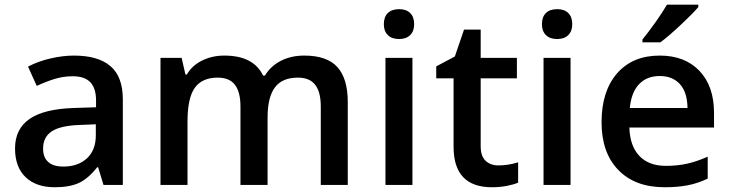

<svg xmlns="http://www.w3.org/2000/svg" viewBox="-20 -786 3103 816"><path d="M419.9 0 397 -75.2H393.1Q354 -25.9 314.5 -8.1Q274.9 9.8 212.9 9.8Q133.3 9.8 88.6 -33.2Q43.9 -76.2 43.9 -154.8Q43.9 -238.3 106 -280.8Q168 -323.2 294.9 -327.1L388.2 -330.1V-358.9Q388.2 -410.6 364 -436.3Q339.8 -461.9 289.1 -461.9Q247.6 -461.9 209.5 -449.7Q171.4 -437.5 136.2 -420.9L99.1 -502.9Q143.1 -525.9 195.3 -537.8Q247.6 -549.8 293.9 -549.8Q397 -549.8 449.5 -504.9Q502 -460 502 -363.8V0ZM249 -78.1Q311.5 -78.1 349.4 -113Q387.2 -147.9 387.2 -210.9V-257.8L317.9 -254.9Q236.8 -252 200 -227.8Q163.1 -203.6 163.1 -153.8Q163.1 -117.7 184.6 -97.9Q206.1 -78.1 249 -78.1Z M1117.2 0H1002V-333Q1002 -395 978.5 -425.5Q955.1 -456.1 905.3 -456.1Q838.9 -456.1 807.9 -412.8Q776.9 -369.6 776.9 -269V0H662.1V-540H752L768.1 -469.2H773.9Q796.4 -507.8 839.1 -528.8Q881.8 -549.8 933.1 -549.8Q1057.6 -549.8 1098.1 -464.8H1106Q1129.9 -504.9 1173.3 -527.3Q1216.8 -549.8 1272.9 -549.8Q1369.6 -549.8 1413.8 -501Q1458 -452.1 1458 -352.1V0H1343.3V-333Q1343.3 -395 1319.6 -425.5Q1295.9 -456.1 1246.1 -456.1Q1179.2 -456.1 1148.2 -414.3Q1117.2 -372.6 1117.2 -286.1Z M1732.9 0H1618.2V-540H1732.9ZM1611.3 -683.1Q1611.3 -713.9 1628.2 -730.5Q1645 -747.1 1676.3 -747.1Q1706.5 -747.1 1723.4 -730.5Q1740.2 -713.9 1740.2 -683.1Q1740.2 -653.8 1723.4 -637Q1706.5 -620.1 1676.3 -620.1Q1645 -620.1 1628.2 -637Q1611.3 -653.8 1611.3 -683.1Z M2098.1 -83Q2140.1 -83 2182.1 -96.2V-9.8Q2163.1 -1.5 2133.1 4.2Q2103 9.8 2070.8 9.8Q1907.7 9.8 1907.7 -162.1V-453.1H1834V-503.9L1913.1 -545.9L1952.1 -660.2H2022.9V-540H2176.8V-453.1H2022.9V-164.1Q2022.9 -122.6 2043.7 -102.8Q2064.5 -83 2098.1 -83Z M2404.8 0H2290V-540H2404.8ZM2283.2 -683.1Q2283.2 -713.9 2300 -730.5Q2316.9 -747.1 2348.1 -747.1Q2378.4 -747.1 2395.3 -730.5Q2412.1 -713.9 2412.1 -683.1Q2412.1 -653.8 2395.3 -637Q2378.4 -620.1 2348.1 -620.1Q2316.9 -620.1 2300 -637Q2283.2 -653.8 2283.2 -683.1Z M2804.7 9.8Q2678.7 9.8 2607.7 -63.7Q2536.6 -137.2 2536.6 -266.1Q2536.6 -398.4 2602.5 -474.1Q2668.5 -549.8 2783.7 -549.8Q2890.6 -549.8 2952.6 -484.9Q3014.6 -419.9 3014.6 -306.2V-244.1H2654.8Q2657.2 -165.5 2697.3 -123.3Q2737.3 -81.1 2810.1 -81.1Q2857.9 -81.1 2899.2 -90.1Q2940.4 -99.1 2987.8 -120.1V-26.9Q2945.8 -6.8 2902.8 1.5Q2859.9 9.8 2804.7 9.8ZM2783.7 -462.9Q2729 -462.9 2696 -428.2Q2663.1 -393.6 2656.7 -327.1H2901.9Q2900.9 -394 2869.6 -428.5Q2838.4 -462.9 2783.7 -462.9ZM2710.4 -606V-618.2Q2738.3 -652.3 2767.8 -694.3Q2797.4 -736.3 2814.5 -766.1H2947.8V-755.9Q2922.4 -726.1 2871.8 -679Q2821.3 -631.8 2786.6 -606Z"/></svg>

Font: f0_41667          
Style: Regular
Weight: 600
Foundry: Ascender Corporation
Version: Version 1.10